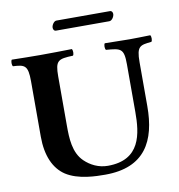

<svg xmlns="http://www.w3.org/2000/svg" viewBox="-88 -884 908 974"><g transform="rotate(-10 366.0 -396.5)"><path d="M227 -522C227 -605 242 -610 319 -613C325 -619 325 -641 319 -647C270 -646 204 -645 156 -645C111 -645 60 -646 10 -647C4 -641 4 -619 10 -613C70 -610 87 -605 87 -522V-236C87 -139 118 -69 174 -32C237 9 329 10 376 10C581 10 646 -117 646 -295V-522C646 -605 664 -607 723 -613C729 -619 729 -641 723 -647C684 -646 644 -645 616 -645C587 -645 535 -646 489 -647C483 -641 483 -619 489 -613C565 -607 581 -605 581 -522V-277C581 -165 566 -32 397 -32C349 -32 308 -53 278 -82C229 -129 227 -204 227 -269ZM531 -753C545 -753 557 -773 557 -786C557 -794 553 -803 543 -803H267C254 -803 242 -783 242 -771C242 -762 246 -753 257 -753Z"/></g></svg>

Font: Libertinus Serif
Style: Bold
Weight: 700
Designer: Philipp H. Poll, Khaled Hosny
Foundry: Caleb Maclennan
Version: Version 7.050;RELEASE